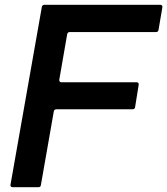

<svg xmlns="http://www.w3.org/2000/svg" viewBox="-20 -783 699 803"><path d="M151 -9Q150 0 140 0H33Q28 0 25.5 -3Q23 -6 24 -11L155 -754Q157 -763 166 -763H650Q655 -763 657.5 -760Q660 -757 659 -752L643 -658Q642 -649 632 -649H272Q263 -649 261 -640L228 -450V-448Q228 -439 237 -439H551Q556 -439 558.5 -436Q561 -433 560 -428L545 -335Q544 -326 534 -326H216Q207 -326 205 -317Z"/></svg>

Font: Open Sauce Two SemiBold Italic
Style: Regular
Weight: 600
Italic angle: -10°
Designer: Alfredo Marco Pradil
Foundry: Creative Sauce Fz LLC
Version: Version 1.477